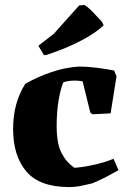

<svg xmlns="http://www.w3.org/2000/svg" viewBox="-20 -745 514 776"><path d="M259 11Q140 11 86.5 -52Q33 -115 33 -223Q33 -278 45.5 -323Q58 -368 82 -406Q130 -434 187.5 -453.5Q245 -473 300 -476Q332 -476 372 -471Q412 -466 441 -460L451 -437L427 -287L354 -283L345 -290L314 -416Q297 -420 274 -419Q250 -418 236 -412Q225 -387 217 -340.5Q209 -294 209 -236Q209 -164 229 -126Q249 -88 281 -67Q290 -67 315 -70.5Q340 -74 373 -82Q406 -90 439 -103L459 -57Q436 -44 409 -30Q382 -16 353 -4Q333 1 308.5 6Q284 11 259 11ZM158 -522 135 -560 197 -608 300 -723 321 -725Q334 -718 354.5 -697Q375 -676 392 -657L399 -643Q370 -614 310 -582Q250 -550 168 -523Z"/></svg>

Font: Labrada ExtraBold
Style: Regular
Weight: 800
Designer: Mercedes Jáuregui
Foundry: Omnibus-Type Team
Version: Version 1.000; ttfautohint (v1.8.4.7-5d5b)